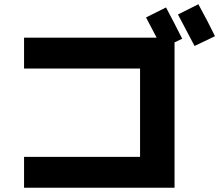

<svg xmlns="http://www.w3.org/2000/svg" viewBox="-20 -870 1040 902"><path d="M990 -700 894 -654Q840 -758 816 -802L912 -850Q958 -766 990 -700ZM800 -671V12H93V-133H638V-548H93V-693H716Q694 -736 666 -788L760 -835Q801 -758 836 -688Z"/></svg>

Font: M PLUS 1p ExtraBold
Style: Regular
Weight: 800
Version: Version 1.062